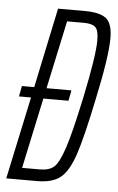

<svg xmlns="http://www.w3.org/2000/svg" viewBox="-51 -724 468 761"><g transform="rotate(5 183.0 -344.0)"><path d="M366 -590Q366 -516 329 -344Q297 -189 274 -120.5Q251 -52 219 -26Q187 0 126 0H3L73 -328H25L33 -370H82L149 -688H255Q316 -688 341 -667.5Q366 -647 366 -590ZM315 -576Q315 -617 301.5 -629Q288 -641 257 -641H189L131 -370H230L222 -328H122L62 -47H132Q169 -47 188.5 -63.5Q208 -80 228.5 -141.5Q249 -203 279 -344Q315 -515 315 -576Z"/></g></svg>

Font: Saira Ultra Condensed Light
Style: Italic
Weight: 300
Width: 1
Italic angle: -12°
Designer: Hector Gatti with collaboration of the Omnibus-Type team
Foundry: Omnibus-Type
Version: Version 1.001; ttfautohint (v1.8)